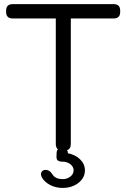

<svg xmlns="http://www.w3.org/2000/svg" viewBox="-20 -734 616 936"><path d="M42 -713.9H534.2Q565.9 -713.9 565.9 -682.1V-675.8Q565.9 -644 534.2 -644H325.2V-32.2Q325.2 -7.8 307.1 -2Q311 3.4 311 13.2Q347.2 20 370.6 43Q394 65.9 394 96.2Q394 132.8 362.5 157.5Q331.1 182.1 285.2 182.1Q252 182.1 224.6 168Q197.3 153.8 184.1 130.9Q176.3 115.2 182.4 104.7Q188.5 94.2 202.1 94.2Q210.9 94.2 217.5 97.9Q224.1 101.6 227.3 105.2Q230.5 108.9 237.8 119.1Q252.4 139.2 285.2 139.2Q307.6 139.2 323.2 126.7Q338.9 114.3 338.9 96.2Q338.9 79.1 323.2 66.7Q307.6 54.2 285.2 54.2H284.2Q275.9 54.2 270 52.2Q264.2 50.3 261.2 48.1Q258.3 45.9 256.8 40.8Q255.4 35.6 255.4 33Q255.4 30.3 255.6 22.9Q255.9 15.6 255.9 13.2Q255.9 0.5 262.2 -5.9Q252 -14.6 252 -32.2V-644H42Q9.8 -644 9.8 -675.8V-682.1Q9.8 -713.9 42 -713.9Z"/></svg>

Font: Arcon Rounded-
Style: Regular
Weight: 400
Designer: M. Zarth
Foundry: martin zarth - visuelle & digitale kommunikation
Version: Version 1.110;PS 001.110;hotconv 1.0.70;makeotf.lib2.5.58329